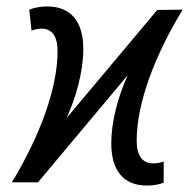

<svg xmlns="http://www.w3.org/2000/svg" viewBox="-20 -567 600 597"><path d="M437 10C455 10 475 7 489 1V-65C480 -61 467 -59 456 -59C423 -59 405 -83 405 -129C405 -244 459 -391 548 -537L469 -536L187 -200C216 -263 239 -344 239 -415C239 -497 203 -547 126 -547C107 -547 86 -543 71 -537L78 -472C86 -475 99 -478 109 -478C142 -478 159 -454 159 -408C159 -294 106 -148 17 0H98L377 -333C346 -263 326 -189 326 -121C326 -38 363 10 437 10Z"/></svg>

Font: Noto Sans Condensed
Style: Italic
Weight: 400
Width: 3
Italic angle: -12°
Designer: Monotype Design Team
Foundry: Monotype Imaging Inc.
Version: Version 2.013